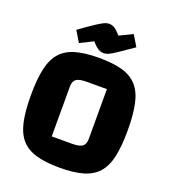

<svg xmlns="http://www.w3.org/2000/svg" viewBox="-152 -951 958 1077"><g transform="rotate(20 327.0 -412.0)"><path d="M38 -312Q38 -407 52 -470.5Q66 -534 99 -571Q132 -608 188 -624Q244 -640 327 -640Q411 -640 466.5 -624Q522 -608 555 -571Q588 -534 602 -470.5Q616 -407 616 -312Q616 -217 602 -154Q588 -91 555 -54Q522 -17 466.5 -1Q411 15 327 15Q244 15 188 -1Q132 -17 99 -54Q66 -91 52 -154Q38 -217 38 -312ZM227 -135H346Q392 -135 409.5 -148Q427 -161 427 -193V-490H307Q262 -490 244.5 -477Q227 -464 227 -432ZM341 -673Q329 -673 318.5 -677Q308 -681 296 -690.5Q284 -700 269 -718L191 -679L152 -744Q209 -785 239.5 -805Q270 -825 285.5 -832Q301 -839 313 -839Q326 -839 336.5 -835Q347 -831 358 -821.5Q369 -812 385 -794L463 -832L502 -767Q446 -728 415.5 -707.5Q385 -687 369.5 -680Q354 -673 341 -673Z"/></g></svg>

Font: Changa
Style: Bold
Weight: 700
Designer: Eduardo Rodriguez Tunni
Foundry: Eduardo Rodriguez Tunni
Version: Version 3.002; ttfautohint (v1.8.2)